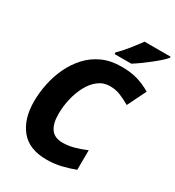

<svg xmlns="http://www.w3.org/2000/svg" viewBox="-219 -1058 1089 1195"><g transform="rotate(30 325.5 -460.5)"><path d="M301 10Q176 10 115 -65Q54 -140 54 -265Q54 -328 67.5 -393.5Q81 -459 109 -518Q137 -577 180 -624Q223 -671 282.5 -698Q342 -725 419 -725Q485 -725 534.5 -710.5Q584 -696 631 -668L565 -534Q527 -556 492.5 -570Q458 -584 418 -584Q371 -584 335 -556.5Q299 -529 274.5 -483Q250 -437 237.5 -382.5Q225 -328 225 -274Q225 -131 334 -131Q374 -131 414 -141.5Q454 -152 501 -172L500 -31Q456 -14 406.5 -2Q357 10 301 10ZM341 -771V-783Q371 -811 405 -853.5Q439 -896 464 -931H651V-923Q640 -909 617.5 -889Q595 -869 566.5 -846.5Q538 -824 510 -804Q482 -784 461 -771Z"/></g></svg>

Font: Noto Sans Disp ExtBd
Style: Italic
Weight: 800
Italic angle: -12°
Designer: Monotype Design Team
Foundry: Monotype Imaging Inc.
Version: Version 2.000;GOOG;noto-source:20170915:90ef993387c0